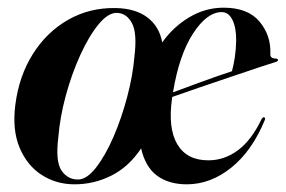

<svg xmlns="http://www.w3.org/2000/svg" viewBox="-20 -471 744 500"><path d="M282 -450Q333 -449 364 -425.5Q395 -402 402.5 -360.5Q430.5 -400.5 472.5 -425.8Q514.5 -451 562.5 -451Q625.5 -451 655.8 -414.8Q686 -378.5 684 -331Q683 -318.5 698 -318.5Q703.5 -318 704 -315Q704.5 -312 699 -310Q688.5 -307 655.8 -296Q623 -285 580 -270.5Q537 -256 496 -242Q455 -228 428.5 -218.5Q428 -216.5 428 -214.5Q417 -137 441.8 -95.2Q466.5 -53.5 522.5 -53.5Q564.5 -53.5 599.8 -79.8Q635 -106 661 -160.5Q664.5 -166.5 667.5 -165.5Q672.5 -164.5 669 -157Q636 -77.5 582 -34.2Q528 9 466.5 9Q419.5 9 389 -13.5Q358.5 -36 347.5 -84.5Q315.5 -36.5 270.2 -13.8Q225 9 174 9Q126.5 9 88.5 -15.5Q50.5 -40 31 -86.5Q11.5 -133 20 -198.5Q29.5 -273 65.5 -330.2Q101.5 -387.5 157.5 -419.5Q213.5 -451.5 282 -450ZM557.5 -439.5Q519 -439.5 482.8 -383.8Q446.5 -328 430.5 -230.5Q459.5 -241.5 502.8 -257.2Q546 -273 584 -285.5Q588.5 -302 591.5 -321.8Q594.5 -341.5 595 -364.5Q595.5 -398 585.5 -418.8Q575.5 -439.5 557.5 -439.5ZM183 -3.5Q206 -3.5 230.2 -34.8Q254.5 -66 275.8 -115.2Q297 -164.5 311.5 -219.8Q326 -275 330 -323Q337.5 -384 324 -410Q310.5 -436 285.5 -437.5Q262 -438.5 236.8 -407.8Q211.5 -377 189 -327.5Q166.5 -278 151.2 -221.5Q136 -165 132 -114.5Q124 -51 140 -27.2Q156 -3.5 183 -3.5Z"/></svg>

Font: Fraunces 144pt SemiBold
Style: Italic
Weight: 600
Italic angle: -16°
Version: Version 1.000;[0bf87f6ff]